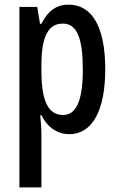

<svg xmlns="http://www.w3.org/2000/svg" viewBox="-20 -570 513 830"><path d="M276 -550C228 -550 189 -527 159 -467H153L141 -540H64V240H159V3C159 -15 157 -39 154 -72H159C185 -19 229 10 280 10C379 10 435 -93 435 -270C435 -454 378 -550 276 -550ZM252 -468C314 -468 338 -402 338 -269C338 -136 310 -73 253 -73C189 -73 159 -132 159 -263V-286C159 -412 188 -468 252 -468Z"/></svg>

Font: Noto Sans Sinhala UI ExtraCondensed Medium
Style: Regular
Weight: 500
Width: 2
Designer: Jelle Bosma - Monotype Design Team
Foundry: Monotype Imaging Inc.
Version: Version 2.006